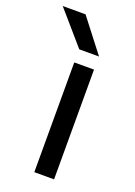

<svg xmlns="http://www.w3.org/2000/svg" viewBox="-184 -766 578 822"><g transform="rotate(20 105.0 -355.0)"><path d="M83 -500H173V0H83ZM-46 -710H58L174 -560H84Z"/></g></svg>

Font: PT Root UI Web Medium
Style: Regular
Weight: 500
Designer: Vitaly Kuzmin
Foundry: ParaType Ltd.
Version: Version 1.001W